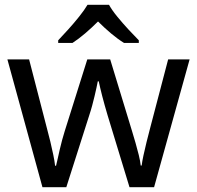

<svg xmlns="http://www.w3.org/2000/svg" viewBox="-20 -786 826 805"><path d="M431 -303Q425 -324 419 -344.5Q413 -365 408.5 -383.5Q404 -402 400 -418Q396 -434 394 -445H390Q388 -434 384.5 -418Q381 -402 376.5 -383Q372 -364 366.5 -343.5Q361 -323 354 -302L258 -1H158L11 -537H102L176 -251Q184 -222 191 -192.5Q198 -163 203.5 -136.5Q209 -110 211 -91H215Q218 -103 222 -121Q226 -139 230.5 -159Q235 -179 240.5 -199Q246 -219 251 -235L346 -537H442L534 -235Q541 -212 548.5 -186Q556 -160 562 -135.5Q568 -111 570 -92H574Q576 -109 581.5 -134.5Q587 -160 594.5 -190.5Q602 -221 610 -251L685 -537H775L626 -1H523ZM437 -766Q449 -744 471.5 -716.5Q494 -689 518.5 -662.5Q543 -636 562 -617V-606H500Q474 -622 446 -645.5Q418 -669 391 -696Q364 -669 337 -646Q310 -623 284 -606H224V-617Q243 -637 266.5 -663Q290 -689 312 -716.5Q334 -744 347 -766Z"/></svg>

Font: Noto Sans Kawi
Style: Regular
Weight: 400
Designer: Fadhl Haqq
Version: Version 1.000